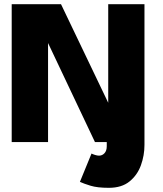

<svg xmlns="http://www.w3.org/2000/svg" viewBox="-20 -680 780 919"><path d="M671.5 0H491V20Q491 41.5 480.2 53.2Q469.5 65 454 65Q446 65 435.5 61.8Q425 58.5 418 55L362.5 190.5Q381 199 413.5 209Q446 219 501 219Q562.5 219 600 188.5Q637.5 158 654.5 111Q671.5 64 671.5 13.5ZM197 -501.5 210 -499V0H36V-660H272L510.5 -162L498 -159.5V-660H671.5V0H434.5Z"/></svg>

Font: League Spartan Thin ExtraBold
Style: Regular
Weight: 800
Version: Version 2.002